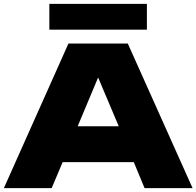

<svg xmlns="http://www.w3.org/2000/svg" viewBox="-21 -976 1019 996"><path d="M334 -750 -1 0H247L304 -135H673L729 0H978L642 -750ZM382 -321 488 -574 595 -321ZM741 -822V-956H235V-822Z"/></svg>

Font: Bounded ExtBd
Style: Regular
Weight: 800
Designer: Vlad Churkin
Version: Version 3.0